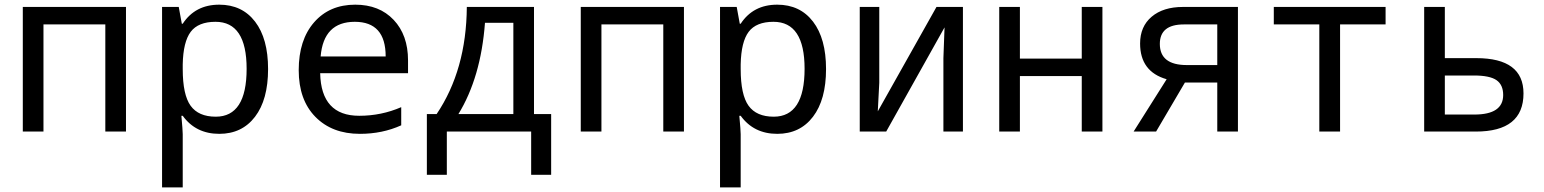

<svg xmlns="http://www.w3.org/2000/svg" viewBox="-20 -566 6641 826"><path d="M167 0H78.1V-536.1H522V0H433.1V-460.9H167Z M766.1 -67.9H760.3Q766.1 -4.9 766.1 11.2V240.2H677.2V-536.1H749L762.2 -463.9H766.1Q819.8 -545.9 923.3 -545.9Q1021.5 -545.9 1077.4 -472.9Q1133.3 -399.9 1133.3 -269Q1133.3 -137.2 1077.1 -63.7Q1021 9.8 923.3 9.8Q822.3 9.8 766.1 -67.9ZM766.1 -289.1V-269Q766.1 -158.2 800 -111.1Q834 -64 908.2 -64Q1041 -64 1041 -270Q1041 -472.2 907.2 -472.2Q833 -472.2 800.5 -429.2Q768.1 -386.2 766.1 -289.1Z M1735.4 -251H1357.4Q1361.3 -67.9 1525.4 -67.9Q1620.6 -67.9 1706.1 -105V-26.9Q1625 9.8 1528.3 9.8Q1408.7 9.8 1336.9 -63.2Q1265.1 -136.2 1265.1 -264.2Q1265.1 -394 1331.3 -470Q1397.5 -545.9 1508.3 -545.9Q1611.8 -545.9 1673.6 -480.5Q1735.4 -415 1735.4 -306.2ZM1359.4 -323.2H1639.2Q1639.2 -472.2 1506.3 -472.2Q1372.1 -472.2 1359.4 -323.2Z M2351.1 186H2265.1V0H1902.3V186H1816.4V-75.2H1858.4Q1986.3 -265.1 1988.3 -536.1H2277.3V-75.2H2351.1ZM2188.5 -75.2V-467.8H2066.4Q2048.8 -232.9 1952.1 -75.2Z M2567.4 0H2478.5V-536.1H2922.4V0H2833.5V-460.9H2567.4Z M3166.5 -67.9H3160.6Q3166.5 -4.9 3166.5 11.2V240.2H3077.6V-536.1H3149.4L3162.6 -463.9H3166.5Q3220.2 -545.9 3323.7 -545.9Q3421.9 -545.9 3477.8 -472.9Q3533.7 -399.9 3533.7 -269Q3533.7 -137.2 3477.5 -63.7Q3421.4 9.8 3323.7 9.8Q3222.7 9.8 3166.5 -67.9ZM3166.5 -289.1V-269Q3166.5 -158.2 3200.4 -111.1Q3234.4 -64 3308.6 -64Q3441.4 -64 3441.4 -270Q3441.4 -472.2 3307.6 -472.2Q3233.4 -472.2 3200.9 -429.2Q3168.5 -386.2 3166.5 -289.1Z M3762.7 -536.1V-210L3756.3 -86.9L4008.8 -536.1H4122.6V0H4038.6V-315.9L4043.5 -448.2L3792.5 0H3678.7V-536.1Z M4367.7 -536.1V-314H4633.8V-536.1H4722.7V0H4633.8V-238.8H4367.7V0H4278.8V-536.1Z M4953.6 0H4856.9L4999 -225.1Q4884.8 -257.8 4884.8 -378.9Q4884.8 -452.1 4934.6 -494.1Q4984.4 -536.1 5068.8 -536.1H5305.7V0H5216.8V-210.9H5077.6ZM5216.8 -286.1V-460.9H5072.8Q4969.7 -460.9 4969.7 -377Q4969.7 -286.1 5085.9 -286.1Z M5940.9 -460.9H5745.1V0H5655.8V-460.9H5460V-536.1H5940.9Z M6195.8 -315.9H6331.1Q6534.2 -315.9 6534.2 -164.1Q6534.2 0 6329.1 0H6106.9V-536.1H6195.8ZM6195.8 -241.2V-73.2H6322.8Q6446.8 -73.2 6446.8 -157.2Q6446.8 -201.2 6418 -221.2Q6389.2 -241.2 6320.8 -241.2Z"/></svg>

Font: WenQuanYi Micro Hei Mono
Style: Regular
Weight: 400
Foundry: Ascender Corporation
Version: Version 0.2.0-beta